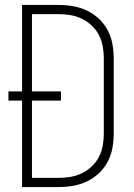

<svg xmlns="http://www.w3.org/2000/svg" viewBox="-20 -755 540 775"><path d="M69 0V-349H14V-386H69V-735H216Q246 -735 275 -730Q304 -725 330.5 -712.5Q357 -700 378.5 -680Q400 -660 414 -634Q428 -608 433.5 -579Q439 -550 439 -521V-215Q439 -185 433.5 -156Q428 -127 414 -101Q400 -75 378.5 -55Q357 -35 330.5 -22.5Q304 -10 275 -5Q246 0 216 0ZM109 -37H216Q240 -37 264 -41Q288 -45 310 -55.5Q332 -66 350 -83Q368 -100 379 -121Q390 -142 394.5 -166Q399 -190 399 -215V-521Q399 -545 394.5 -569Q390 -593 379 -614Q368 -635 350 -652Q332 -669 310 -679.5Q288 -690 264 -694Q240 -698 216 -698H109V-386H226V-349H109Z"/></svg>

Font: Iosevka SS18 Extralight
Style: Regular
Weight: 200
Monospace: yes
Designer: Belleve Invis
Foundry: Belleve Invis
Version: Version 25.1.1; ttfautohint (v1.8.4)